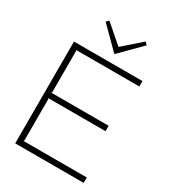

<svg xmlns="http://www.w3.org/2000/svg" viewBox="-244 -1190 1194 1323"><g transform="rotate(30 352.5 -528.5)"><path d="M634.8 -43V0H89.8V-810.1H634.8V-767.1H129.9L134.8 -762.2V-432.1L129.9 -426.8H586.9V-383.8H129.9L134.8 -378.9V-47.9L129.9 -43ZM517.1 -1057.1 537.1 -1038.1 375 -875 372.1 -876 210 -1038.1 229 -1057.1 373 -932.1 376 -933.1Z"/></g></svg>

Font: Sinkin Sans 200 X Light
Style: Regular
Weight: 200
Designer: Keith Bates
Foundry: K-Type
Version: Sinkin Sans (version 1.0)  by Keith Bates   •   © 2014   www